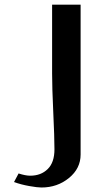

<svg xmlns="http://www.w3.org/2000/svg" viewBox="-20 -812 436 842"><path d="M208.5 -791.5H333.5V-134.3Q333.5 -73.2 282.5 -31.5Q231.4 10.3 161.6 10.3Q144 10.3 108.2 3.9Q72.3 -2.4 41.5 -13.7L61.5 -51.3Q91.8 -41.5 112.3 -41.5Q159.7 -41.5 189.2 -70.6Q218.8 -99.6 218.8 -157.2Q218.8 -210.9 213.6 -319.6Q208.5 -428.2 208.5 -489.7Z"/></svg>

Font: Resagnicto
Style: Bold
Weight: 700
Version: Version 0.9991